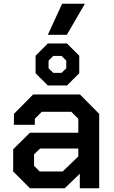

<svg xmlns="http://www.w3.org/2000/svg" viewBox="-20 -1000 607 1020"><path d="M50 -89V-207L139 -295H396V-369L359 -406H202L165 -369V-337H54V-395L156 -498H405L507 -395V0H404V-77L324 0H139ZM313 -89 396 -169V-211H193L161 -180V-119L191 -89ZM169 -611V-704L234 -769H336L401 -704V-611L336 -546H234ZM307 -613 332 -637V-678L307 -703H263L238 -678V-637L263 -613ZM310 -980H431L335 -815H234Z"/></svg>

Font: Chakra Petch SemiBold
Style: Regular
Weight: 600
Designer: Katatrad Aksorn Co.,Ltd.
Foundry: Cadson Demak Co.,Ltd.
Version: Version 1.000; ttfautohint (v1.6)